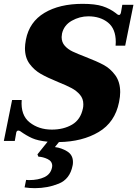

<svg xmlns="http://www.w3.org/2000/svg" viewBox="-23 -730 715 1000"><path d="M579 -492Q580 -499 580 -511Q580 -580 539.5 -612.5Q499 -645 437 -645Q392 -645 351 -622Q310 -599 300 -555Q298 -541 298 -537Q298 -510 314.5 -491.5Q331 -473 355.5 -461.5Q380 -450 424 -433Q481 -411 516.5 -392Q552 -373 577.5 -338Q603 -303 603 -250Q603 -227 597 -198Q576 -93 491 -42.5Q406 8 284 10L263 36Q297 40 327 58.5Q357 77 357 114Q357 126 355 133Q341 203 283 226.5Q225 250 159 250Q130 250 105 246L113 207Q117 208 128 208Q176 208 208.5 192.5Q241 177 248 142Q249 139 249 134Q249 110 225 98.5Q201 87 177 86L172 74L225 8Q174 3 144 -10.5Q114 -24 82 -47Q77 -50 71 -50Q69 -50 66 -47.5Q63 -45 62 -41L54 4H-3L40 -209H90Q84 -130 131.5 -92.5Q179 -55 247 -55Q308 -55 352.5 -81Q397 -107 409 -166Q411 -174 411 -187Q411 -216 393.5 -236.5Q376 -257 350 -271Q324 -285 279 -303Q223 -326 189 -345.5Q155 -365 131 -397.5Q107 -430 107 -479Q107 -497 112 -524Q130 -616 208.5 -663Q287 -710 407 -710Q473 -710 511.5 -697.5Q550 -685 581 -661Q582 -660 587 -656Q592 -652 597 -652Q604 -652 607 -665L614 -705H672L629 -492Z"/></svg>

Font: Taviraj
Style: Bold Italic
Weight: 700
Italic angle: -12°
Designer: Katatrad Team
Foundry: CadsonDemak
Version: Version 1.001